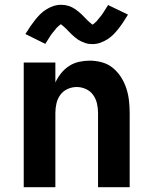

<svg xmlns="http://www.w3.org/2000/svg" viewBox="-20 -781 640 801"><path d="M79 0V-520H211V-437Q221 -458 235 -475.5Q249 -493 268 -505.5Q287 -518 309.5 -523Q332 -528 354 -528Q380 -528 405.5 -521Q431 -514 451 -497.5Q471 -481 485 -459Q499 -437 507 -412.5Q515 -388 518 -362Q521 -336 521 -310V0H389V-310Q389 -330 384.5 -349.5Q380 -369 368.5 -385Q357 -401 338.5 -409.5Q320 -418 300 -418Q280 -418 261.5 -409.5Q243 -401 231.5 -385Q220 -369 215.5 -349.5Q211 -330 211 -310V0ZM366 -597Q357 -597 350 -598Q343 -599 334.5 -602Q326 -605 318.5 -608.5Q311 -612 305 -616Q299 -620 292 -626Q285 -632 279.5 -637Q274 -642 268.5 -648Q263 -654 256.5 -660.5Q250 -667 245 -671Q240 -675 234 -680Q231 -678 225 -673Q219 -668 216 -664.5Q213 -661 210 -657Q207 -653 203 -648.5Q199 -644 195 -638.5Q191 -633 187 -626.5Q183 -620 178.5 -613Q174 -606 169 -598L86 -639Q97 -657 107 -671.5Q117 -686 127 -698.5Q137 -711 147.5 -721.5Q158 -732 172 -741Q186 -750 202 -755.5Q218 -761 234 -761Q243 -761 250 -760Q257 -759 265.5 -756.5Q274 -754 281.5 -750Q289 -746 295 -742Q301 -738 308 -732Q315 -726 320.5 -721Q326 -716 331.5 -710Q337 -704 343.5 -697.5Q350 -691 355 -687Q360 -683 366 -678Q369 -680 375 -685Q381 -690 384 -693.5Q387 -697 390 -701Q393 -705 397 -709.5Q401 -714 405 -719.5Q409 -725 413 -731.5Q417 -738 421.5 -745Q426 -752 431 -760L514 -720Q503 -702 493 -687Q483 -672 473 -659.5Q463 -647 452.5 -636.5Q442 -626 428 -617Q414 -608 398 -602.5Q382 -597 366 -597Z"/></svg>

Font: Iosevka SS04 XBd Ex
Style: Regular
Weight: 800
Width: 7
Monospace: yes
Designer: Belleve Invis
Foundry: Belleve Invis
Version: Version 19.0.0; ttfautohint (v1.8.4)